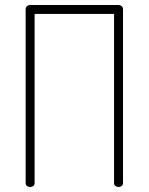

<svg xmlns="http://www.w3.org/2000/svg" viewBox="-20 -751 597 771"><path d="M456 -731Q463 -731 468.5 -726.5Q474 -722 474 -713V-17Q474 -8 468.5 -4Q463 0 456 0Q449 0 443.5 -4Q438 -8 438 -17V-695H119V-17Q119 -8 113.5 -4Q108 0 101 0Q94 0 88.5 -4Q83 -8 83 -17V-713Q83 -722 88.5 -726.5Q94 -731 101 -731Z"/></svg>

Font: AkaAcidDosis
Style: ExtraLight
Weight: 250
Designer: Edgar Tolentino, Pablo Impallari, Igino Marini, Aka-Acid
Foundry: Edgar Tolentino, Pablo Impallari, Igino Marini, Aka-Acid
Version: Version 1.007